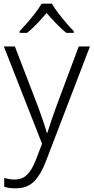

<svg xmlns="http://www.w3.org/2000/svg" viewBox="-20 -785 510 1046"><path d="M1 -532H61L188 -202Q204 -157 216 -122.5Q228 -88 235 -61H238Q253 -111 285 -200L409 -532H470L230 94Q203 165 166 203Q129 241 66 241Q47 241 31.5 239Q16 237 3 232V184Q15 188 29 190.5Q43 193 59 193Q101 193 127.5 167Q154 141 175 87L209 -2ZM263 -765Q275 -743 296 -715.5Q317 -688 340 -661Q363 -634 382 -615V-606H341Q314 -628 286 -657Q258 -686 234 -714Q210 -686 182.5 -657Q155 -628 128 -606H87V-615Q106 -635 129 -661.5Q152 -688 173 -715.5Q194 -743 207 -765Z"/></svg>

Font: Noto Sans Thai Looped Light
Style: Regular
Weight: 300
Designer: Sasikarn Vongin, Ben Mitchell
Foundry: The Fontpad Ltd
Version: Version 1.001; ttfautohint (v1.8.4.7-5d5b)